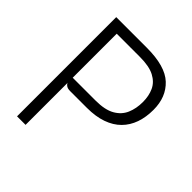

<svg xmlns="http://www.w3.org/2000/svg" viewBox="-197 -861 995 995"><g transform="rotate(45 300.0 -363.5)"><path d="M187.5 -287Q167.5 -287 157.5 -295.5Q149.5 -301.5 148 -309V0H85.5V-727H310Q445 -727 503.5 -672Q562 -617 562 -524Q562 -470 546.8 -426.5Q531.5 -383 500.5 -351.8Q469.5 -320.5 422 -303.8Q374.5 -287 310 -287ZM148 -668V-345.5H315.5Q384 -345.5 423 -367.8Q462 -390 478.2 -428Q494.5 -466 494.5 -513.5Q494.5 -558.5 478.5 -593.2Q462.5 -628 424.2 -648Q386 -668 318 -668Z"/></g></svg>

Font: Spline Sans Mono Light
Style: Regular
Weight: 300
Monospace: yes
Version: Version 1.004